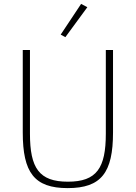

<svg xmlns="http://www.w3.org/2000/svg" viewBox="-20 -955 698 987"><path d="M429 -918 397 -935 292 -777 316 -764ZM97 -698V-274C97 -68 156 12 328 12C501 12 561 -68 561 -274V-698H524V-268C524 -91 477 -21 329 -21C181 -21 134 -91 134 -268V-698Z"/></svg>

Font: IBM Plex Arabic ExtraLight
Style: Regular
Weight: 200
Designer: Mike Abbink, Paul van der Laan, Pieter van Rosmalen, Wael Morcos, Khajak Apelian
Foundry: Bold Monday
Version: Version 1.0